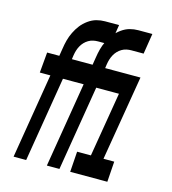

<svg xmlns="http://www.w3.org/2000/svg" viewBox="-109 -825 819 914"><g transform="rotate(15 300.0 -367.5)"><path d="M42 0 111 -419H59L68 -520H128L134 -557Q137 -578 142.5 -599Q148 -620 158 -640.5Q168 -661 181.5 -678.5Q195 -696 214.5 -710Q234 -724 254.5 -729.5Q275 -735 296 -735H365L349 -634H288Q277 -634 265 -631.5Q253 -629 242 -622.5Q231 -616 222.5 -607Q214 -598 208 -587Q202 -576 198.5 -564.5Q195 -553 193 -541L190 -520H304L296 -419H173L104 0ZM206 0 275 -419H223L232 -520H292L298 -557Q301 -578 306.5 -599Q312 -620 322 -640.5Q332 -661 345.5 -678.5Q359 -696 378.5 -710Q398 -724 418.5 -729.5Q439 -735 460 -735H529L513 -634H452Q441 -634 429 -631.5Q417 -629 406 -622.5Q395 -616 386.5 -607Q378 -598 372 -587Q366 -576 362.5 -564.5Q359 -553 357 -541L354 -520H468L460 -419H337L268 0ZM504 0H321L328 -101H396L449 -419H396L404 -520H528L458 -101H511Z"/></g></svg>

Font: Iosevka Extended Oblique
Style: Bold
Weight: 700
Width: 7
Italic angle: -9°
Monospace: yes
Designer: Belleve Invis
Foundry: Belleve Invis
Version: Version 32.5.0; ttfautohint (v1.8.4)